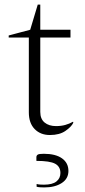

<svg xmlns="http://www.w3.org/2000/svg" viewBox="-20 -580 370 839"><path d="M198 10Q157 10 131.5 -16Q106 -42 106 -89V-416H18V-425L112 -450L145 -560H156V-450H288V-416H156V-91Q156 -60 175 -44.5Q194 -29 225 -29Q247 -29 265 -34Q283 -39 299 -48L300 -47V-43Q292 -26 266 -8Q240 10 198 10ZM174 239Q167 239 157 238.5Q147 238 140 236V224Q147 226 156.5 226.5Q166 227 172 227Q209 227 226.5 213Q244 199 244 176Q244 148 221 135.5Q198 123 139 123V107Q139 100 144.5 96Q150 92 171 92Q223 92 251 112Q279 132 279 167Q279 201 249.5 220Q220 239 174 239Z"/></svg>

Font: Spectral ExtraLight
Style: Regular
Weight: 275
Designer: Jean-Baptiste Levee
Foundry: Production Type
Version: Version 2.001